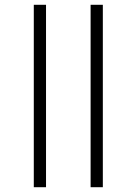

<svg xmlns="http://www.w3.org/2000/svg" viewBox="-20 -781 570 801"><path d="M121 0H172V-761H121ZM358 0H409V-761H358Z"/></svg>

Font: Noto Sans Mono Condensed Light
Style: Regular
Weight: 300
Width: 3
Designer: Monotype Design Team
Foundry: Monotype Imaging Inc.
Version: Version 2.014